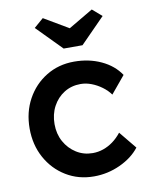

<svg xmlns="http://www.w3.org/2000/svg" viewBox="-86 -829 712 903"><g transform="rotate(-10 269.5 -377.5)"><path d="M30 -264Q30 -342 64 -404Q98 -466 157 -502Q216 -538 290 -538Q361 -538 419 -511Q477 -484 509 -436L441 -354Q426 -375 403 -392Q380 -409 354 -419Q328 -429 302 -429Q258 -429 223.5 -407.5Q189 -386 169 -348.5Q149 -311 149 -264Q149 -217 169.5 -180Q190 -143 225 -121Q260 -99 303 -99Q329 -99 353.5 -107.5Q378 -116 400 -132Q422 -148 441 -172L509 -89Q475 -45 415.5 -17.5Q356 10 290 10Q216 10 157 -26Q98 -62 64 -124Q30 -186 30 -264ZM253 -607 136 -726 181 -765 298 -696 415 -765 460 -726 343 -607Z"/></g></svg>

Font: Our Lexend Medium
Style: Regular
Weight: 500
Designer: Bonnie Shaver-Troup, Thomas Jockin
Foundry: Lexend
Version: Version 1.007